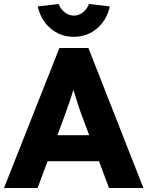

<svg xmlns="http://www.w3.org/2000/svg" viewBox="-20 -940 737 960"><path d="M0 0 277 -700H422L697 0H525L475 -134H218L168 0ZM300 -353 267 -264H426L392 -355Q381 -384 369 -420.5Q357 -457 347 -491Q337 -457 325 -423Q313 -389 300 -353ZM349 -756Q281 -756 232 -798.5Q183 -841 169 -908L273 -920Q283 -895 303.5 -878.5Q324 -862 349 -862Q375 -862 395 -878.5Q415 -895 425 -920L529 -908Q515 -841 466 -798.5Q417 -756 349 -756Z"/></svg>

Font: Readex Pro
Style: Bold
Weight: 700
Designer: Bonnie Shaver-Troup, Thomas Jockin
Foundry: Lexend
Version: Version 1.203; ttfautohint (v1.8.3)